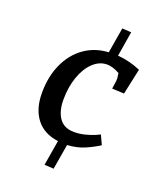

<svg xmlns="http://www.w3.org/2000/svg" viewBox="-144 -812 820 973"><g transform="rotate(20 266.0 -325.5)"><path d="M212 65 235 -71Q157 -81 116 -134Q75 -187 75 -273Q75 -361 106 -429.5Q137 -498 193 -538Q249 -578 323 -582L346 -719L395 -716L373 -582Q437 -577 497 -551L467 -412L402 -415L408 -456Q410 -474 405 -500Q368 -521 337 -521Q296 -521 262 -489Q228 -457 208.5 -401.5Q189 -346 189 -278Q189 -216 215 -179Q241 -142 295 -142Q327 -142 356.5 -150Q386 -158 404.5 -166Q423 -174 428 -177L451 -127Q418 -106 377.5 -88.5Q337 -71 285 -68L262 68Z"/></g></svg>

Font: Andada Pro SemiBold
Style: Italic
Weight: 600
Italic angle: -6.99998°
Designer: Carolina Giovagnoli
Foundry: Huerta Tipografica
Version: Version 3.005